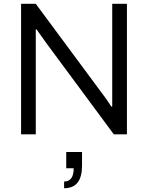

<svg xmlns="http://www.w3.org/2000/svg" viewBox="-20 -706 777 1009"><path d="M90.8 0V-686H168L519 -211.9Q538.1 -188 564.9 -146H569.8V-686H647V0H578.1L220.2 -483.9Q214.8 -491.7 196 -518.1Q177.2 -544.4 171.9 -551.8H168V0ZM316.9 283.2V248Q367.2 248 367.2 178.2H328.1V92.8H411.1V165Q411.1 283.2 316.9 283.2Z"/></svg>

Font: Archivo Light
Style: Regular
Weight: 300
Designer: Hector Gatti
Foundry: Omnibus-Type
Version: Version 2.001